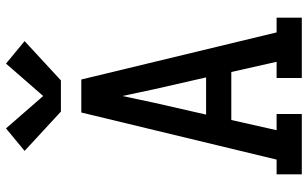

<svg xmlns="http://www.w3.org/2000/svg" viewBox="-213 -813 1026 640"><g transform="rotate(-90 300.0 -493.0)"><path d="M39 0V-84H88L245 -735H355L512 -84H561V0H360V-84H414L380 -235H220L186 -84H240V0ZM238 -319H362L323 -490Q317 -517 311.5 -544Q306 -571 300 -598Q294 -571 288.5 -544Q283 -517 277 -490ZM248 -803 117 -924 192 -986 300 -862 408 -986 483 -924 352 -803Z"/></g></svg>

Font: Iosevka Slab Medium Extended
Style: Regular
Weight: 500
Width: 7
Monospace: yes
Designer: Belleve Invis
Foundry: Belleve Invis
Version: Version 11.1.1; ttfautohint (v1.8.3)